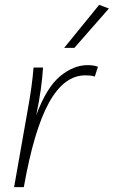

<svg xmlns="http://www.w3.org/2000/svg" viewBox="-20 -770 468 790"><path d="M370 -455Q361 -458 352 -459Q343 -460 331 -460Q244 -460 182 -348.5Q120 -237 78 0H38L95 -323Q103 -367 109 -410Q115 -453 118 -492H157Q155 -455 148 -403Q141 -351 129 -296Q172 -411 227.5 -456.5Q283 -502 340 -502Q351 -502 363 -500.5Q375 -499 383 -495ZM244 -573 388 -750 428 -735 286 -573Z"/></svg>

Font: Livvic ExtraLight
Style: Italic
Weight: 275
Italic angle: -10°
Designer: Jacques Le Bailly, Baron von Fonthausen
Version: Version 1.001; ttfautohint (v1.8.2)